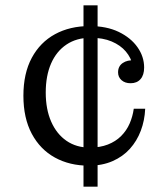

<svg xmlns="http://www.w3.org/2000/svg" viewBox="-20 -702 606 722"><path d="M294 0V-682H347V0ZM314 -79Q242 -79 186.5 -109.5Q131 -140 99.5 -199Q68 -258 68 -342Q68 -426 99.5 -484.5Q131 -543 187 -573.5Q243 -604 317 -604L321 -560Q268 -560 230 -534.5Q192 -509 172 -463Q152 -417 152 -354Q152 -291 172.5 -244.5Q193 -198 230 -172.5Q267 -147 317 -147Q356 -147 385.5 -158.5Q415 -170 435.5 -190.5Q456 -211 467.5 -237.5Q479 -264 483 -293H526Q524 -249 509.5 -210.5Q495 -172 468.5 -142.5Q442 -113 403 -96Q364 -79 314 -79ZM471 -389Q450 -389 437 -400.5Q424 -412 424 -430Q424 -453 441.5 -465Q459 -477 485 -475L480 -454Q473 -485 453 -508.5Q433 -532 400 -546Q367 -560 321 -560L317 -604Q381 -604 426.5 -582Q472 -560 497 -524.5Q522 -489 522 -448Q522 -420 508.5 -404.5Q495 -389 471 -389Z"/></svg>

Font: Montagu Slab
Style: Regular
Weight: 400
Version: Version 1.000